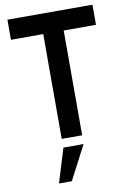

<svg xmlns="http://www.w3.org/2000/svg" viewBox="-102 -771 725 1075"><g transform="rotate(-10 260.5 -233.5)"><path d="M202.1 -595.7Q156.2 -595.7 18.6 -595.7Q18.6 -624 18.6 -710Q139.6 -710 502 -710Q502 -681.6 502 -595.7Q456.1 -595.7 318.4 -595.7Q318.4 -447.3 318.4 0Q293 0 216.8 0Q212.9 0 202.1 0Q202.1 -149.4 202.1 -595.7ZM203.1 49.8Q231.4 49.8 317.4 49.8Q292 98.6 216.8 243.2Q199.2 243.2 143.6 243.2Q159.2 194.3 203.1 49.8Z"/></g></svg>

Font: SSportsD
Style: Medium
Weight: 400
Designer: Swiss Typefaces
Version: Version 1.000